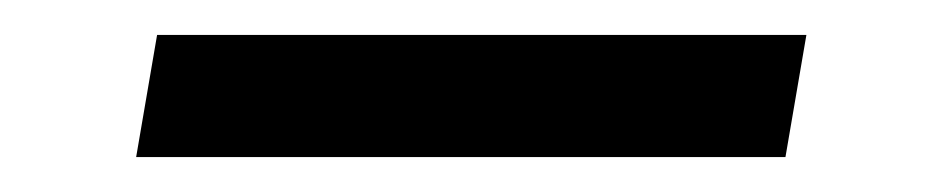

<svg xmlns="http://www.w3.org/2000/svg" viewBox="-20 -395 540 110"><path d="M430 -305H58L70 -375H442Z"/></svg>

Font: Iosevka Custom
Style: Italic
Weight: 400
Italic angle: -9°
Monospace: yes
Designer: Belleve Invis
Foundry: Belleve Invis
Version: Version 30.3.3; ttfautohint (v1.8.3)